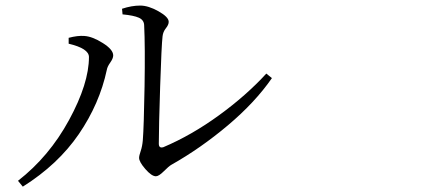

<svg xmlns="http://www.w3.org/2000/svg" viewBox="-20 -702 1540 703"><path d="M428.7 -649.4 426.8 -669.9Q461.9 -681.6 493.2 -681.6Q523.4 -681.6 560.5 -660.6Q597.7 -639.6 597.7 -622.1Q597.7 -611.3 587.4 -598.6Q577.1 -585.9 575.2 -569.3Q571.3 -536.1 566.4 -385.7Q561.5 -235.4 561.5 -175.8Q561.5 -158.2 578.1 -163.1Q681.6 -207 781.7 -279.8Q881.8 -352.5 955.1 -432.6L975.6 -416Q914.1 -327.1 814.5 -243.2Q714.8 -159.2 607.4 -98.6Q598.6 -93.8 580.1 -75.2Q561.5 -56.6 550.8 -56.6Q535.2 -56.6 512.2 -83Q489.3 -109.4 489.3 -124Q489.3 -131.8 495.1 -148.9Q501 -166 502.9 -188.5Q506.8 -237.3 509.3 -384.8Q511.7 -532.2 507.8 -610.4Q506.8 -628.9 488.3 -637.2Q469.7 -645.5 428.7 -649.4ZM305.7 -493.2Q305.7 -524.4 231.4 -542V-563.5Q264.6 -572.3 289.1 -570.3Q318.4 -568.4 356.4 -544.4Q394.5 -520.5 394.5 -499Q394.5 -488.3 383.8 -473.1Q373 -458 371.1 -446.3Q344.7 -322.3 268.6 -210.9Q192.4 -99.6 63.5 -18.6L45.9 -40Q160.2 -128.9 232.9 -262.7Q305.7 -396.5 305.7 -493.2Z"/></svg>

Font: Bpmf Zihi Serif Regular
Style: Regular
Weight: 400
Foundry: But Ko
Version: Version 1.320